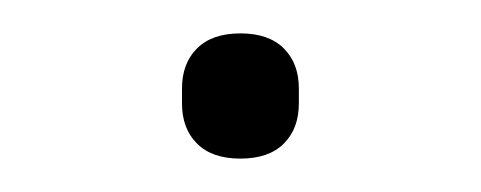

<svg xmlns="http://www.w3.org/2000/svg" viewBox="-20 -88 288 115"><path d="M124 7Q107 7 98 -2Q89 -11 89 -26V-35Q89 -50 98 -59Q107 -68 124 -68Q141 -68 150 -59Q159 -50 159 -35V-26Q159 -11 150 -2Q141 7 124 7Z"/></svg>

Font: IBM Plex Sans Arabic ExtraLight
Style: Regular
Weight: 200
Designer: Mike Abbink, Paul van der Laan, Pieter van Rosmalen, Wael Morcos, Khajak Apelian
Foundry: Bold Monday
Version: Version 1.1